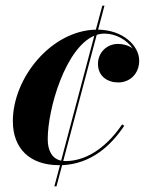

<svg xmlns="http://www.w3.org/2000/svg" viewBox="-20 -575 529 680"><path d="M350 -555H342.5L319.5 -470C161 -466.5 25.5 -299 25.5 -146C25.5 -50 84.5 10 189 10C190 10 191 10 192.5 10L172.5 85H180L200 10C305 5.5 374.5 -61.5 420 -129.5L412.5 -134.5C367 -66.5 296 -4.5 212 -4.5C209.5 -4.5 206.5 -4.5 204 -5L322.5 -451.5C331.5 -454.5 340.5 -456 350.5 -456C390 -456 429.5 -433.5 450 -403.5C435.5 -414 416.5 -419.5 398 -419.5C358.5 -419.5 327 -389 327 -349C327 -304 361.5 -283 399 -283C440.5 -283 473 -314.5 473 -360C473 -413.5 415 -469 327.5 -470ZM149 -82C149 -190.5 212 -405.5 314 -448.5L196.5 -6C166 -12.5 149 -39.5 149 -82Z"/></svg>

Font: Bodoni* 24pt
Style: Bold Italic
Weight: 700
Italic angle: -13°
Version: Version 2.3